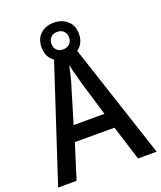

<svg xmlns="http://www.w3.org/2000/svg" viewBox="-158 -976 902 1075"><g transform="rotate(-20 293.5 -438.0)"><path d="M476 0 411 -207H175L110 0H0L235 -716H351L587 0ZM322 -508Q319 -522 313 -543Q307 -564 301.5 -585.5Q296 -607 293 -623Q287 -594 279 -561.5Q271 -529 264 -508L201 -299H385ZM292 -662Q242 -662 211.5 -690.5Q181 -719 181 -769Q181 -818 211.5 -847Q242 -876 292 -876Q340 -876 372 -847.5Q404 -819 404 -770Q404 -720 372.5 -691Q341 -662 292 -662ZM292 -717Q315 -717 330 -731Q345 -745 345 -769Q345 -793 330.5 -807Q316 -821 292 -821Q270 -821 255 -807Q240 -793 240 -769Q240 -745 253.5 -731Q267 -717 292 -717Z"/></g></svg>

Font: Noto Sans Ethiopic SemiCondensed Medium
Style: Regular
Weight: 500
Width: 4
Designer: Monotype Design Team
Foundry: Monotype Imaging Inc.
Version: Version 2.102; ttfautohint (v1.8.4.7-5d5b)